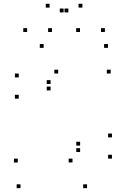

<svg xmlns="http://www.w3.org/2000/svg" viewBox="-20 -969 660 999"><path d="M432.9 10V-10H412.9V10ZM562.5 -143.7V-163.7H542.5V-143.7ZM562.5 -254.2V-274.2H542.5V-254.2ZM243.1 -498.5V-518.5H223.1V-498.5ZM243.1 -532V-552H223.1V-532ZM282.8 -586.4V-606.4H262.8V-586.4ZM555.8 -586.4V-606.4H535.8V-586.4ZM541.7 -720V-740H521.7V-720ZM207.1 -720V-740H187.1V-720ZM77.5 -566.3V-586.3H57.5V-566.3ZM77.5 -455.8V-475.8H57.5V-455.8ZM396.9 -211.5V-231.5H376.9V-211.5ZM396.9 -178V-198H376.9V-178ZM357.2 -123.6V-143.6H337.2V-123.6ZM72.5 -123.6V-143.6H52.5V-123.6ZM86.7 10V-10H66.7V10ZM250.3 -802.5V-822.5H230.3V-802.5ZM335.7 -904.5V-924.5H315.7V-904.5ZM311 -904.5V-924.5H291V-904.5ZM396.3 -802.5V-822.5H376.3V-802.5ZM525.6 -802.5V-822.5H505.6V-802.5ZM408.6 -929.4V-949.4H388.6V-929.4ZM238.1 -929.4V-949.4H218.1V-929.4ZM121.1 -802.5V-822.5H101.1V-802.5Z"/></svg>

Font: Monaspace Krypton Dots Var
Style: Regular
Weight: 400
Designer: Riley Cran and the Lettermatic Team
Version: Version 1.100 (Monaspace Krypton Dots)